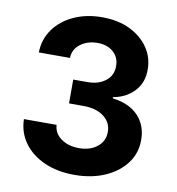

<svg xmlns="http://www.w3.org/2000/svg" viewBox="-83 -812 825 896"><g transform="rotate(10 329.5 -363.5)"><path d="M327.8 9.9Q247.9 9.9 186.1 -17.4Q124.3 -44.7 88.8 -93.4Q53.3 -142 51.8 -205.6H206.7Q208.8 -165.8 243.1 -141.3Q277.3 -116.8 328.1 -116.8Q381 -116.8 414.6 -144Q448.2 -171.2 447.8 -214.5Q448.2 -258.5 412.1 -286.4Q376.1 -314.3 314.3 -314.3H246.4V-427.2H314.3Q366.8 -427.2 399.9 -453.7Q432.9 -480.1 432.5 -523.1Q432.9 -564.3 404.3 -589.8Q375.7 -615.4 329.2 -615.4Q282 -615.4 248.6 -590.6Q215.2 -565.7 213.8 -524.1H66.4Q67.5 -587 102.3 -635.1Q137.1 -683.2 196.2 -710.2Q255.3 -737.2 329.9 -737.2Q405.2 -737.2 461.6 -709.9Q518.1 -682.5 549.5 -636.2Q581 -589.8 580.6 -532.3Q581 -471.2 542.8 -430.4Q504.6 -389.6 443.5 -378.6V-372.9Q523.8 -362.9 565.9 -317.5Q608 -272 607.6 -204.2Q608 -142 571.9 -93.8Q535.9 -45.5 472.7 -17.8Q409.4 9.9 327.8 9.9Z"/></g></svg>

Font: Inter Zeller
Style: Bold
Weight: 700
Designer: Rasmus Andersson; Joe Bland
Foundry: zeller
Version: Version 3.015;git-dec3a8cb1